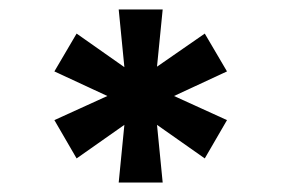

<svg xmlns="http://www.w3.org/2000/svg" viewBox="-20 -708 596 406"><path d="M324 -688 312 -567 413 -637 460 -557 348 -505 460 -454 413 -373 312 -444 324 -322H231L243 -444L142 -373L95 -454L207 -505L95 -557L142 -637L243 -566L231 -688Z"/></svg>

Font: Archicoco
Style: Regular
Weight: 400
Designer: Hector Gatti
Foundry: Hector Gatti
Version: 1.002